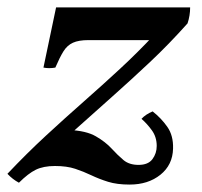

<svg xmlns="http://www.w3.org/2000/svg" viewBox="-45 -468 544 517"><path d="M-25 0Q27 -55 79 -103Q131 -151 181 -195Q231 -239 278.5 -283Q326 -327 370 -374L460 -405Q410 -349 359 -301Q308 -253 258.5 -209Q209 -165 160.5 -121.5Q112 -78 66 -32ZM304 29Q270 29 246 21.5Q222 14 201 4Q180 -6 157.5 -13.5Q135 -21 103 -21Q72 -21 51.5 -11Q31 -1 6 24Q-11 15 -25 0L141 -118Q187 -116 213 -101Q239 -86 255.5 -68Q272 -50 287.5 -37Q303 -24 328 -24Q354 -24 365.5 -39.5Q377 -55 377 -75Q377 -99 364 -117Q351 -135 336 -148Q347 -160 366 -168Q389 -150 405.5 -126.5Q422 -103 421 -68Q420 -24 387 2.5Q354 29 304 29ZM72 -286 106 -448H467Q467 -426 460 -405L372 -360H193Q167 -360 151.5 -353Q136 -346 126 -330Q116 -314 104 -286Q87 -283 72 -286Z"/></svg>

Font: Poltawski Nowy Medium
Style: Italic
Weight: 500
Italic angle: -12°
Version: Version 1.001;gftools[0.9.25]